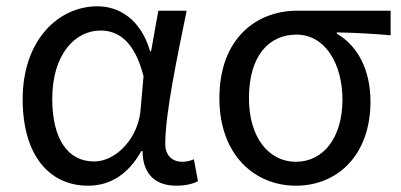

<svg xmlns="http://www.w3.org/2000/svg" viewBox="-20 -577 1274 610"><path d="M260 13C331 13 388 -24 429 -97H433C433 -22 476 13 540 13C572 13 595 6 609 -1L596 -71C585 -66 571 -63 559 -63C529 -63 505 -82 505 -119C505 -218 544 -400 573 -543H483L460 -414H457C427 -517 357 -557 290 -557C164 -557 52 -448 52 -262C52 -83 137 13 260 13ZM279 -64C195 -64 146 -136 146 -263C146 -406 220 -480 299 -480C350 -480 406 -453 436 -335L427 -232C421 -140 350 -64 279 -64Z M920 13C1053 13 1157 -85 1157 -254C1157 -356 1116 -432 1050 -470V-474C1110 -473 1160 -470 1221 -465V-543H924C796 -543 677 -456 677 -265C677 -86 788 13 920 13ZM920 -63C834 -63 771 -140 771 -265C771 -402 836 -467 922 -467C1015 -467 1068 -371 1068 -261C1068 -139 1007 -63 920 -63Z"/></svg>

Font: Noto Sans CJK SC
Style: Regular
Weight: 400
Designer: Ryoko NISHIZUKA 西塚涼子 (kana, bopomofo & ideographs); Paul D. Hunt (Latin, Greek & Cyrillic); Sandoll Communications 산돌커뮤니
Foundry: Adobe
Version: Version 2.004;hotconv 1.0.118;makeotfexe 2.5.65603